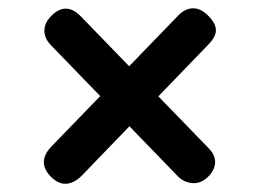

<svg xmlns="http://www.w3.org/2000/svg" viewBox="-20 -572 621 462"><path d="M103.1 -146.1Q67.1 -182.2 104.7 -220.5L409.4 -535.2Q425.5 -551.6 443.9 -552Q462.4 -552.5 480.5 -534.8Q499 -516.3 499.5 -500Q500 -483.6 481 -464.4L176.2 -148.8Q159 -131.5 140.1 -129.9Q121.3 -128.3 103.1 -146.1ZM480.6 -146.6Q463.3 -129.6 442.9 -131.4Q422.5 -133.2 408.6 -147.2L103 -462.8Q86.5 -479.6 86.8 -498.6Q87.1 -517.6 104 -534.3Q138.8 -568.7 173.9 -533.2L482.4 -215Q498.2 -199 497.6 -181Q497.1 -163 480.6 -146.6Z"/></svg>

Font: Fraunces SuperSoft Wonky
Style: Regular
Weight: 900
Version: Version 1.000;[b76b70a41]